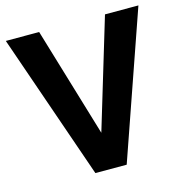

<svg xmlns="http://www.w3.org/2000/svg" viewBox="-105 -808 865 905"><g transform="rotate(-15 327.0 -355.5)"><path d="M326.2 -176.3 487.3 -710.9H650.4L402.8 0H250L3.4 -710.9H166Z"/></g></svg>

Font: Roboto-o
Style: o-Bold
Weight: 700
Designer: Google
Version: Version 2.134; 2016; ttfautohint (v1.6)